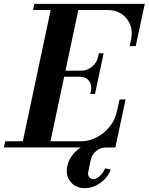

<svg xmlns="http://www.w3.org/2000/svg" viewBox="-51 -768 774 1000"><path d="M391.1 211.9Q342.3 211.9 315.7 178Q289.1 144 299.8 96.2Q305.7 66.9 324.7 41.5Q343.8 16.1 370.1 0H-30.8L-23.9 -32.2H67.9L212.9 -715.8H121.1L127.9 -748H703.1L655.8 -527.8H624L631.8 -563Q644.5 -626.5 608.6 -671.1Q572.8 -715.8 508.8 -715.8H356.9L290 -399.9H373Q403.3 -399.9 428.7 -421.1Q454.1 -442.4 460 -472.2L463.9 -490.2H488.8L443.8 -278.8H418.9L422.9 -295.9Q428.7 -326.2 412.4 -347.2Q396 -368.2 366.2 -368.2H283.2L211.9 -32.2H370.1Q433.6 -32.2 488.3 -76.7Q543 -121.1 557.1 -185.1L571.8 -250H603L549.8 0H500Q473.1 0 450.4 18.3Q427.7 36.6 421.9 64L408.2 129.9Q405.3 144.5 414.1 154.8Q422.9 165 436 164.8Q449.2 164.6 462.9 153.8Q485.4 135.7 496.1 108.9L525.9 115.2Q510.3 156.7 471.9 184.3Q433.6 211.9 391.1 211.9Z"/></svg>

Font: Fin Serif Display
Style: Italic
Weight: 400
Italic angle: -12°
Designer: J. Blake Harris
Version: Version 1.006;FEAKit 1.0